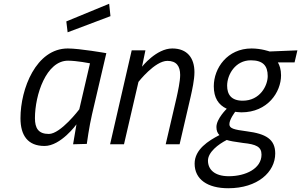

<svg xmlns="http://www.w3.org/2000/svg" viewBox="-20 -768 1603 1022"><path d="M568 -682 561 -748 333 -654 340 -596ZM342 -445C389 -445 459 -431 459 -431L402 -186C402 -186 303 -55 240 -55C184 -55 166 -86 166 -139C166 -263 226 -445 342 -445ZM217 9C304 9 387 -106 387 -106C383 -85 369 0 369 0L442 -2C442 -2 455 -97 470 -160L546 -485C546 -485 404 -510 341 -510C172 -510 89 -295 89 -139C89 -47 128 9 217 9Z M717 -332C717 -332 804 -444 871 -444C919 -444 939 -416 939 -369C939 -335 927 -281 920 -249L862 0H936L995 -254C1003 -290 1015 -343 1015 -384C1015 -459 977 -510 897 -510C812 -510 736 -413 736 -413L754 -500H681L566 0H640Z M1272 -232C1211 -232 1189 -265 1189 -312C1189 -371 1233 -447 1315 -447C1380 -447 1405 -418 1405 -363C1405 -312 1364 -232 1272 -232ZM1274 -7C1343 0 1372 13 1372 55C1372 129 1288 170 1198 170C1122 170 1087 134 1087 87C1087 42 1142 0 1187 -23C1201 -18 1229 -13 1274 -7ZM1195 234C1351 234 1445 148 1445 49C1445 -27 1395 -56 1294 -69C1225 -78 1201 -84 1201 -107C1201 -133 1232 -173 1232 -173C1232 -173 1251 -170 1265 -170C1405 -170 1476 -278 1476 -367C1476 -399 1468 -421 1459 -436H1548L1563 -500L1415 -494C1415 -494 1371 -510 1319 -510C1190 -510 1118 -405 1118 -309C1118 -248 1142 -210 1187 -189C1187 -189 1132 -136 1132 -92C1132 -72 1138 -59 1148 -49C1090 -19 1016 27 1016 103C1016 187 1085 234 1195 234Z"/></svg>

Font: RazerF5
Style: Italic
Weight: 400
Foundry: Razer Inc.
Version: Version 2